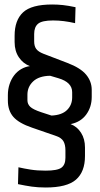

<svg xmlns="http://www.w3.org/2000/svg" viewBox="-20 -715 443 854"><path d="M271 -46Q271 -72 262 -87Q253 -102 230 -110L123 -147Q64 -167 39.5 -195Q15 -223 15 -268V-292Q15 -318 22.5 -340.5Q30 -363 43 -380Q56 -397 74 -407.5Q92 -418 113 -421Q83 -432 64 -460Q45 -488 45 -528V-556Q45 -625 82.5 -660Q120 -695 212 -695Q236 -695 259.5 -692.5Q283 -690 316 -683L314 -612Q288 -618 264 -621Q240 -624 216 -624Q167 -624 149.5 -609.5Q132 -595 132 -564V-531Q132 -510 141 -497.5Q150 -485 173 -476L280 -435Q338 -413 363 -383Q388 -353 388 -315V-284Q388 -239 363.5 -205.5Q339 -172 294 -163Q323 -152 340.5 -124.5Q358 -97 358 -59V-21Q358 49 318 84Q278 119 183 119Q149 119 121 115Q93 111 60 104L62 29Q88 35 117 39.5Q146 44 183 44Q235 44 253 31Q271 18 271 -13ZM203 -378Q153 -377 127.5 -353Q102 -329 102 -294V-269Q102 -252 114.5 -240Q127 -228 163 -216L209 -201Q255 -203 278 -225.5Q301 -248 301 -282V-305Q301 -349 240 -367Z"/></svg>

Font: Ropa Sans
Style: Regular
Weight: 400
Designer: Botio Nikoltchev
Foundry: Botjo Nikoltchev
Version: Version 1.002